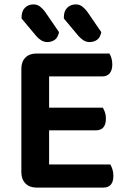

<svg xmlns="http://www.w3.org/2000/svg" viewBox="-20 -850 580 872"><path d="M146 2Q114 2 95.5 -17Q77 -36 77 -68V-538Q77 -570 95.5 -588.5Q114 -607 146 -607H477Q482 -599 486 -586Q490 -573 490 -557Q490 -531 478 -517Q466 -503 445 -503H203V-361H447Q452 -353 456.5 -340.5Q461 -328 461 -312Q461 -258 415 -258H203V-103H481Q486 -95 490.5 -81.5Q495 -68 495 -52Q495 2 449 2ZM78 -766V-771Q78 -800 93.5 -815Q109 -830 132 -830Q149 -830 161.5 -820.5Q174 -811 185 -796L248 -704Q243 -679 228.5 -669Q214 -659 195 -659Q180 -659 167 -667Q154 -675 145 -686ZM270 -766V-771Q270 -800 285.5 -815Q301 -830 324 -830Q341 -830 353.5 -820.5Q366 -811 377 -796L440 -704Q435 -679 420.5 -669Q406 -659 387 -659Q371 -659 359 -667Q347 -675 337 -686Z"/></svg>

Font: Baloo Da 2 SemiBold
Style: Regular
Weight: 600
Designer: Noopur Datye, Sulekha Rajkumar and Ek Type
Foundry: Ek Type
Version: Version 1.640;hotconv 1.0.111;makeotfexe 2.5.65597; ttfautoh